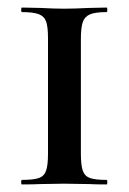

<svg xmlns="http://www.w3.org/2000/svg" viewBox="-20 -488 340 508"><path d="M262 -12Q264 -12 264 -6Q264 0 262 0Q232 0 215 -1L149 -2L87 -1Q69 0 38 0Q36 0 36 -6Q36 -12 38 -12Q69 -12 83 -17Q97 -22 102 -36.5Q107 -51 107 -81V-387Q107 -417 102 -431Q97 -445 82.5 -450.5Q68 -456 38 -456Q36 -456 36 -462Q36 -468 38 -468L87 -467Q125 -465 149 -465Q176 -465 216 -467L262 -468Q264 -468 264 -462Q264 -456 262 -456Q232 -456 218 -450Q204 -444 199 -429.5Q194 -415 194 -385V-81Q194 -51 199 -36.5Q204 -22 218 -17Q232 -12 262 -12Z"/></svg>

Font: Cormorant SC SemiBold
Style: Regular
Weight: 600
Designer: Christian Thalmann (Catharsis Fonts)
Foundry: Catharsis Fonts
Version: Version 4.000